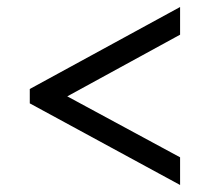

<svg xmlns="http://www.w3.org/2000/svg" viewBox="-20 -632 599 548"><path d="M494 -104 65 -337V-378L494 -612V-533L172 -357L494 -183Z"/></svg>

Font: Noto Serif Vithkuqi
Style: Bold
Weight: 700
Version: Version 1.005